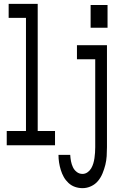

<svg xmlns="http://www.w3.org/2000/svg" viewBox="-20 -755 640 998"><path d="M15 0V-74H115V-662H25V-735H176V-74H266V0ZM451 -611V-729H539V-611ZM409 223Q389 223 370 216.5Q351 210 336 196Q321 182 311.5 165Q302 148 296 128.5Q290 109 287 89.5Q284 70 284 50H345Q346 67 349 83Q352 99 359 114Q366 129 379 139Q392 149 409 149Q423 149 435 140.5Q447 132 454 120Q461 108 465 94.5Q469 81 471 67Q473 53 474 38.5Q475 24 475 10V-447H380V-520H536V10Q536 33 534.5 56.5Q533 80 527.5 102Q522 124 513 146Q504 168 489.5 185.5Q475 203 453.5 213Q432 223 409 223Z"/></svg>

Font: Nova Nerd Font
Style: Regular
Weight: 400
Designer: Belleve Invis
Foundry: Belleve Invis
Version: Version 24.1.4; ttfautohint (v1.8.4);Nerd Fonts 3.1.1